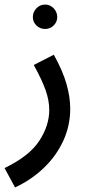

<svg xmlns="http://www.w3.org/2000/svg" viewBox="-50 -592 387 842"><path d="M16 230 -30 145Q78 93 122 26Q166 -41 166 -110Q166 -152 149.5 -198Q133 -244 98 -307L186 -352Q225 -282 241.5 -224Q258 -166 258 -116Q258 -40 227 26.5Q196 93 141.5 145Q87 197 16 230ZM148 -465Q125 -465 109.5 -480.5Q94 -496 94 -517Q94 -539 109.5 -555.5Q125 -572 148 -572Q170 -572 185.5 -555.5Q201 -539 201 -517Q201 -496 185.5 -480.5Q170 -465 148 -465Z"/></svg>

Font: Noto Sans Arabic UI Cn Md
Style: Regular
Weight: 500
Width: 3
Designer: Monotype Design Team, Nadine Chahine and Nizar Qandah
Foundry: Monotype Imaging Inc.
Version: Version 2.010; ttfautohint (v1.8.4.7-5d5b)